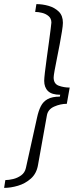

<svg xmlns="http://www.w3.org/2000/svg" viewBox="-78 -755 376 934"><path d="M99 -735Q129 -735 158.5 -726.5Q188 -718 208 -698.5Q228 -679 228 -644Q228 -631 223.5 -603Q219 -575 212.5 -540Q206 -505 199 -471Q192 -437 187.5 -411.5Q183 -386 183 -378Q183 -347 208 -338Q233 -329 261 -329L247 -250Q216 -250 185.5 -236.5Q155 -223 150 -193L107 47Q100 89 72.5 113.5Q45 138 9.5 148.5Q-26 159 -58 159L-52 121Q-36 121 -14.5 116Q7 111 25 98Q43 85 48 62L102 -182Q109 -215 120.5 -238Q132 -261 154 -273Q176 -285 213 -285L215 -294Q174 -294 155.5 -312Q137 -330 137 -362Q137 -373 140.5 -403.5Q144 -434 149.5 -473Q155 -512 160 -549.5Q165 -587 168.5 -614Q172 -641 172 -645Q172 -665 158.5 -676.5Q145 -688 126.5 -692.5Q108 -697 93 -697Z"/></svg>

Font: Archivo Expanded Thin
Style: Italic
Weight: 250
Width: 7
Italic angle: -10°
Designer: Hector Gatti
Foundry: Omnibus-Type
Version: Version 2.001